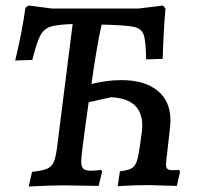

<svg xmlns="http://www.w3.org/2000/svg" viewBox="-20 -671 714 695"><path d="M632 -50 620 2 516 -1Q463 -1 406 3L414 -51Q441 -54 454 -60.5Q467 -67 473.5 -83Q480 -99 485 -133L492 -183Q495 -201 495 -216Q495 -314 382 -319L301 -301Q285 -189 276 -115Q274 -93 274 -87Q274 -68 281.5 -60.5Q289 -53 309 -53Q323 -53 345 -56L350 -51L337 2L213 0Q168 0 109 3L84 4L96 -49Q134 -53 151 -60.5Q168 -68 175.5 -86.5Q183 -105 188 -149L243 -584Q185 -582 161.5 -574Q138 -566 125.5 -542Q113 -518 97 -454L35 -452Q60 -555 72 -643L83 -651L169 -640H480L570 -651L579 -640Q571 -546 569 -458L509 -456Q508 -523 500 -545.5Q492 -568 463.5 -574Q435 -580 348 -582Q332 -515 311 -367Q367 -381 420 -381Q503 -381 550 -343Q597 -305 597 -235Q597 -225 595 -205L584 -108Q581 -87 581 -76Q581 -64 586 -59.5Q591 -55 604 -55Q618 -55 628 -56Z"/></svg>

Font: Alegreya Medium
Style: Italic
Weight: 500
Italic angle: -7°
Designer: Juan Pablo del Peral
Foundry: Huerta Tipografica
Version: Version 2.008; ttfautohint (v1.8)